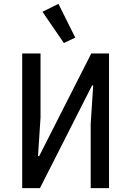

<svg xmlns="http://www.w3.org/2000/svg" viewBox="-20 -975 680 995"><path d="M95 -698H190V-365L177 -166H183L453 -698H545V0H450V-333L463 -532H457L187 0H95ZM200 -914 283 -955 370 -780 311 -752Z"/></svg>

Font: Writer
Style: Regular
Weight: 400
Monospace: yes
Designer: Mike Abbink, Paul van der Laan, Pieter van Rosmalen
Foundry: Bold Monday
Version: Version 2.001 2020